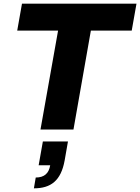

<svg xmlns="http://www.w3.org/2000/svg" viewBox="-20 -707 765 1048"><path d="M201 0H381L476 -540H699L725 -687H100L74 -540H297ZM165 321C257 321 313 280 333 168L351 65H214L191 195H254C247 238 223 262 175 262Z"/></svg>

Font: Archivo ExtraBold
Style: Italic
Weight: 800
Italic angle: -10°
Designer: Hector Gatti
Foundry: Omnibus-Type
Version: Version 2.001